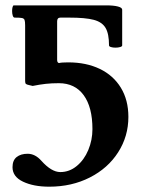

<svg xmlns="http://www.w3.org/2000/svg" viewBox="-20 -683 542 712"><path d="M26.4 -63Q26.4 -88.4 41.7 -100.6Q57.1 -112.8 82.5 -112.8Q110.4 -112.8 133.3 -86.9Q170.9 -44.9 203.6 -44.9Q237.3 -44.9 264.6 -67.4Q292 -89.8 307.4 -126.7Q322.8 -163.6 322.8 -204.1Q322.8 -285.6 290.3 -330.1Q257.8 -374.5 198.2 -374.5Q171.9 -374.5 149.7 -372.1Q127.4 -369.6 101.1 -364.3Q97.2 -365.2 94.2 -366Q91.3 -366.7 88.9 -367.2Q79.6 -369.1 76.4 -371.6Q73.2 -374 73.2 -382.3V-588.9Q73.2 -603.5 71 -609.1Q68.8 -614.7 61.5 -616.2Q54.2 -617.7 34.2 -617.7Q29.8 -617.7 27.3 -625Q24.9 -632.3 24.9 -642.1Q24.9 -650.4 26.6 -656.7Q28.3 -663.1 31.2 -663.1H373.5Q401.4 -663.1 417.2 -658.9Q433.1 -654.8 433.1 -647V-514.6Q433.1 -510.7 425.5 -508.5Q418 -506.3 408.2 -506.3Q398.4 -506.3 391.4 -508.5Q384.3 -510.7 384.3 -514.6Q384.3 -557.6 371.6 -579.3Q358.9 -601.1 327.9 -609.4Q296.9 -617.7 236.3 -617.7H204.1Q191.9 -617.7 191.9 -604V-460.4Q191.9 -455.1 194.1 -452.1Q196.3 -449.2 199.2 -449.2Q207.5 -451.7 232.9 -451.7Q299.8 -451.7 350.1 -427.5Q400.4 -403.3 428.2 -357.7Q456.1 -312 456.1 -249.5Q456.1 -177.7 418.2 -118.4Q380.4 -59.1 313.2 -24.9Q246.1 9.3 162.6 9.3Q104.5 9.3 65.4 -9.3Q26.4 -27.8 26.4 -63Z"/></svg>

Font: JuniusX
Style: Bold
Weight: 700
Designer: Peter S. Baker
Foundry: Briery Creek Software
Version: Version 1.004